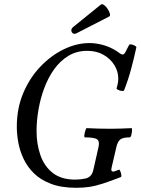

<svg xmlns="http://www.w3.org/2000/svg" viewBox="-20 -881 669 914"><path d="M343 13Q272 13 222.5 -6Q173 -25 141.5 -56Q110 -87 92 -125.5Q74 -164 67 -203.5Q60 -243 60 -278Q60 -365 90.5 -437.5Q121 -510 172 -563.5Q223 -617 284 -646.5Q345 -676 406 -676Q442 -676 480 -664Q518 -652 552 -626Q567 -615 576 -631L594 -666Q596 -671 605 -669.5Q614 -668 622 -663.5Q630 -659 629 -655Q618 -604 604 -552Q590 -500 571 -452Q570 -447 560.5 -448Q551 -449 542.5 -453Q534 -457 535 -461Q543 -486 543 -507Q543 -541 524.5 -571Q506 -601 473 -620Q440 -639 395 -639Q345 -639 305.5 -615Q266 -591 237.5 -551Q209 -511 190.5 -461Q172 -411 163 -358Q154 -305 154 -258Q154 -195 172.5 -142Q191 -89 231.5 -57.5Q272 -26 338 -26Q363 -26 386 -31Q416 -37 424 -71L449 -181Q455 -208 442.5 -217.5Q430 -227 385 -227Q380 -227 381.5 -238Q383 -249 386.5 -260Q390 -271 393 -271Q450 -268 508 -268Q539 -268 558 -269Q577 -270 606 -271Q609 -271 608.5 -260Q608 -249 605 -238Q602 -227 597 -227Q565 -227 552.5 -217Q540 -207 534 -181L511 -82Q506 -61 524 -65Q536 -69 546 -73Q549 -75 552.5 -66.5Q556 -58 557.5 -49Q559 -40 555 -38Q506 -19 471 -7.5Q436 4 406.5 8.5Q377 13 343 13ZM347 -724Q335 -717 327.5 -722Q320 -727 319.5 -736Q319 -745 329 -753L460 -859Q466 -864 475.5 -857Q485 -850 492.5 -838.5Q500 -827 503 -816Q506 -805 499 -802Z"/></svg>

Font: Junicode Two Beta Condensed Medium
Style: Italic
Weight: 500
Width: 3
Italic angle: -9°
Version: Version 1.053; ttfautohint (v1.8.4)